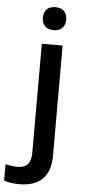

<svg xmlns="http://www.w3.org/2000/svg" viewBox="-123 -782 466 1056"><g transform="rotate(5 110.0 -253.5)"><path d="M26.9 240.2C136.7 240.2 196.8 182.1 196.8 70.8V-540H82V63C82 118.2 57.6 146 8.8 146C-14.2 146 -37.1 143.1 -59.1 137.2V228C-36.1 236.3 -7.8 240.2 26.9 240.2ZM75.2 -683.1C75.2 -644 98.6 -620.1 140.1 -620.1C180.7 -620.1 204.1 -644 204.1 -683.1C204.1 -724.1 180.7 -747.1 140.1 -747.1C98.6 -747.1 75.2 -724.1 75.2 -683.1Z"/></g></svg>

Font: Samim Medium
Style: Regular
Weight: 500
Foundry: DejaVu fonts team - Redesigned by Saber Rastikerdar
Version: Version 4.0.5